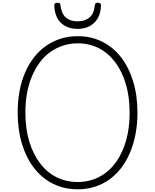

<svg xmlns="http://www.w3.org/2000/svg" viewBox="-20 -1383 1148 1422"><path d="M556 19Q456 19 374 -21.5Q292 -62 233.5 -137Q175 -212 143 -316.5Q111 -421 111 -549Q111 -634 125 -709Q139 -784 166.5 -847Q194 -910 233 -959.5Q272 -1009 322 -1044Q372 -1079 430.5 -1097Q489 -1115 556 -1115Q655 -1115 736.5 -1074.5Q818 -1034 876 -959.5Q934 -885 966 -780.5Q998 -676 998 -549Q998 -464 983.5 -388.5Q969 -313 941.5 -249.5Q914 -186 875.5 -136.5Q837 -87 787.5 -52Q738 -17 679.5 1Q621 19 556 19ZM556 -35Q612 -35 662.5 -51Q713 -67 756 -98Q799 -129 832.5 -173.5Q866 -218 890.5 -275.5Q915 -333 927.5 -401.5Q940 -470 940 -549Q940 -666 912 -760.5Q884 -855 832.5 -923Q781 -991 711 -1026.5Q641 -1062 556 -1062Q498 -1062 447.5 -1045.5Q397 -1029 353.5 -998.5Q310 -968 276.5 -923.5Q243 -879 218 -821Q193 -763 180.5 -695.5Q168 -628 168 -549Q168 -431 196.5 -336Q225 -241 276.5 -173.5Q328 -106 399 -70.5Q470 -35 556 -35ZM555 -1169Q480 -1169 433 -1212Q386 -1255 382 -1342Q381 -1352 387 -1357.5Q393 -1363 406 -1363Q418 -1363 423 -1357.5Q428 -1352 428 -1342Q435 -1282 467.5 -1253.5Q500 -1225 555 -1225Q610 -1225 643 -1253.5Q676 -1282 682 -1342Q683 -1352 687.5 -1357.5Q692 -1363 703 -1363Q716 -1363 722.5 -1357.5Q729 -1352 728 -1342Q726 -1285 703.5 -1247Q681 -1209 643 -1189Q605 -1169 555 -1169Z"/></svg>

Font: Playwrite FR Moderne ExtraLight
Style: Regular
Weight: 250
Version: Version 1.002